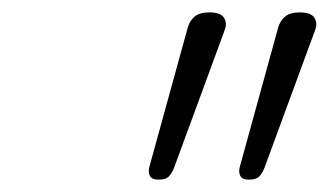

<svg xmlns="http://www.w3.org/2000/svg" viewBox="-20 -1001 531 310"><path d="M236 -711Q225 -711 222 -717Q219 -723 221 -731L283 -956Q286 -967 294 -974Q302 -981 318 -981Q336 -981 341.5 -972.5Q347 -964 343 -953L261 -730Q257 -720 252 -715.5Q247 -711 236 -711ZM382 -711Q371 -711 368 -717Q365 -723 367 -731L429 -956Q432 -967 440 -974Q448 -981 464 -981Q482 -981 487.5 -972.5Q493 -964 489 -953L407 -730Q403 -720 398 -715.5Q393 -711 382 -711Z"/></svg>

Font: Playwrite RO Thin
Style: Regular
Weight: 250
Version: Version 1.002